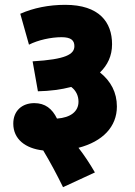

<svg xmlns="http://www.w3.org/2000/svg" viewBox="-20 -652 559 795"><path d="M64 -595 100 -467C137 -486 191 -498 235 -498C275 -498 288 -484 288 -461C288 -427 252 -406 115 -398L137 -274C186 -275 233 -281 275 -292C296 -276 305 -254 305 -231C305 -190 272 -165 216 -161C196 -202 167 -225 122 -225C72 -225 35 -194 35 -140C35 -76 85 -37 159 -29C189 21 216 72 241 123L373 62C351 24 329 -9 305 -40C405 -66 464 -127 464 -211C464 -269 439 -316 394 -352C425 -382 444 -420 444 -469C444 -560 391 -632 250 -632C182 -632 118 -619 64 -595Z"/></svg>

Font: Noto Sans Devanagari Condensed Black
Style: Regular
Weight: 900
Width: 3
Designer: Jelle Bosma - Monotype Design Team
Foundry: Monotype Imaging Inc.
Version: Version 2.004